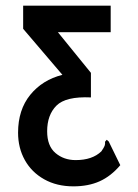

<svg xmlns="http://www.w3.org/2000/svg" viewBox="-20 -643 490 680"><path d="M240 17Q181 17 136.5 -8Q92 -33 68 -76Q44 -119 44 -173Q44 -254 87 -307Q130 -360 201 -378L62 -541V-623H372V-529H185L302 -385V-298Q213 -302 180 -269Q147 -236 147 -178Q147 -126 176.5 -101Q206 -76 248 -76Q307 -76 339 -107Q348 -120 350.5 -126.5Q353 -133 352 -141L358 -148L365 -142L406 -58Q373 -19 333 -1Q293 17 240 17Z"/></svg>

Font: Inconsolata SemiCondensed Bold
Style: Regular
Weight: 700
Width: 4
Monospace: yes
Designer: Raph Levien, Cyreal, Brenton Simpson
Foundry: Raph Levien, Cyreal, Google
Version: Version 3.001; ttfautohint (v1.8.2.53-6de2)